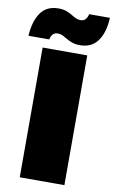

<svg xmlns="http://www.w3.org/2000/svg" viewBox="-136 -1039 650 1093"><g transform="rotate(10 188.5 -492.5)"><path d="M-31 -802Q-26 -887 8.5 -936Q43 -985 111 -985Q137 -985 155.5 -978.5Q174 -972 188.5 -963Q203 -954 216.5 -947.5Q230 -941 245 -941Q263 -941 273.5 -952.5Q284 -964 288 -983H408Q404 -898 369 -849Q334 -800 266 -800Q241 -800 222 -806.5Q203 -813 188.5 -822Q174 -831 160.5 -837.5Q147 -844 132 -844Q114 -844 103.5 -833Q93 -822 89 -802ZM60 -750H318V0H60Z"/></g></svg>

Font: Unbounded Black
Style: Regular
Weight: 900
Designer: Luke Prowse, Jean-Baptiste Morizot, Fátima Lázaro, Florian Runge
Foundry: NaN
Version: Version 1.701;gftools[0.9.28.dev5+ged2979d]